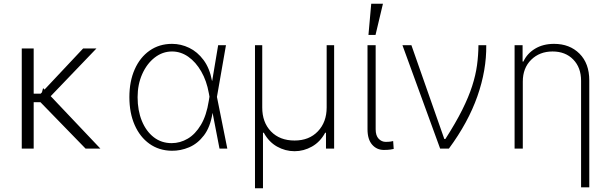

<svg xmlns="http://www.w3.org/2000/svg" viewBox="-20 -784 3219 1013"><path d="M157.7 -528.4V-289.8H194.6L201.3 -296.9L207.4 -319.2L214.8 -311.4L418.7 -528.4H489L247.5 -276.6L509.6 0H431.5L193.5 -244.7H157.7V0H94.8V-528.4Z M885.7 11.4Q818.5 10.3 768.5 -25.4Q718.4 -61.1 690.5 -124.5Q662.6 -187.9 662.6 -271.7Q662.6 -354.8 690.7 -418.1Q718.7 -481.5 769.5 -517Q820.3 -552.6 887.8 -552.6Q934.7 -552.6 978.2 -531.6Q1021.7 -510.7 1054 -467.3Q1086.3 -424 1098.7 -356.9H1099.4L1131 -545.5H1172.2L1124.6 -272.7L1179.3 0H1138.1L1101.9 -187.1H1101.2Q1089.5 -113.6 1056.1 -69.8Q1022.7 -25.9 977.8 -6.9Q932.9 12.1 885.7 11.4ZM1085.2 -274.1 1081.7 -293Q1070.3 -357.6 1041.7 -407.1Q1013.1 -456.7 973.4 -484.6Q933.6 -512.4 887.8 -512.4Q837.4 -512.4 796 -480.1Q754.6 -447.8 730.3 -393.1Q706 -338.4 706 -271.3Q706 -201.3 728.3 -146.5Q750.7 -91.6 791 -60.2Q831.3 -28.8 885.7 -28.8Q930.4 -28.8 970.5 -52.4Q1010.7 -76 1040.1 -125.4Q1069.6 -174.7 1081.7 -252.5Z M1325.3 209.2V-545.5H1363.6V-217.3Q1363.3 -138.8 1409.6 -90.7Q1456 -42.6 1534.1 -42.6Q1611.2 -42.6 1657.3 -91.3Q1703.5 -139.9 1703.5 -217.3V-545.5H1742.9V0H1699.9V-83.8H1695.7Q1669.4 -35.2 1625.9 -10.7Q1582.4 13.8 1534.1 13.8Q1485.1 13.8 1441.6 -10.7Q1398.1 -35.2 1371.8 -83.8H1367.5V209.2Z M1919 -545.5H1962V-101.9Q1962 -68.5 1977.8 -52Q1993.6 -35.5 2014.9 -35.5Q2030.2 -35.5 2041 -37.1Q2051.8 -38.7 2054.3 -39.8L2057.2 1.8Q2052.6 3.2 2039.2 5.1Q2025.9 7.1 2005 7.1Q1967.7 7.1 1943.4 -20.8Q1919 -48.7 1919 -101.9ZM1924 -599.8 1938.6 -764.2H2000.4L1961.3 -599.8Z M2302.2 0 2103.3 -545.5H2150.6L2324.2 -50.8H2329.9Q2384.6 -136 2418.7 -204.4Q2452.8 -272.7 2471.2 -330.3Q2489.7 -387.8 2496.8 -440.2Q2503.9 -492.5 2504.3 -545.5H2545.5Q2547.2 -414.4 2498.8 -276.3Q2450.3 -138.1 2348.4 0Z M2738.3 -353.7V0H2695V-545.5H2737.2V-459.2H2741.5Q2760.7 -501.4 2802.9 -527Q2845.2 -552.6 2903.4 -552.6Q2985.8 -552.6 3037.5 -500.9Q3089.1 -449.2 3089.1 -359.7V204.5H3045.8V-358Q3045.8 -427.6 3004.4 -470Q2963.1 -512.4 2895.2 -512.4Q2827.1 -512.4 2782.7 -468.8Q2738.3 -425.1 2738.3 -353.7Z"/></svg>

Font: Inter UI Extra Light
Style: Regular
Weight: 200
Designer: Rasmus Andersson
Foundry: rsms
Version: 3.2;8d6f07862